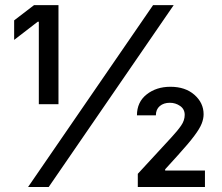

<svg xmlns="http://www.w3.org/2000/svg" viewBox="-20 -748 887 768"><path d="M213.9 -727.5V-331.1H135.3V-661.1H130.9L36.6 -588.4V-666.5L116.2 -727.5ZM92.3 0 592.3 -727.5H674.8L174.8 0ZM531.2 0V-52.7L664.1 -196.8Q689.9 -224.6 704.3 -245.4Q718.8 -266.1 718.8 -288.6Q718.8 -311.5 700.4 -324.2Q682.1 -336.9 659.2 -336.9Q634.8 -336.9 619.1 -323.7Q603.5 -310.5 603.5 -286.6H527.8Q527.8 -339.8 566.7 -370.4Q605.5 -400.9 661.6 -400.9Q721.2 -400.9 757.8 -368.7Q794.4 -336.4 794.4 -291Q794.4 -272.9 786.6 -253.2Q778.8 -233.4 756.8 -204.1Q734.9 -174.8 692.4 -127.9L640.6 -70.8V-65.9H799.8V0Z"/></svg>

Font: Inter
Style: Regular
Weight: 400
Designer: Rasmus Andersson
Foundry: rsms
Version: Version 4.001;git-9221beed3